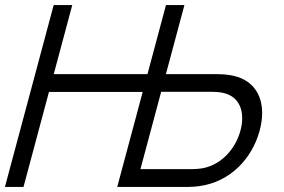

<svg xmlns="http://www.w3.org/2000/svg" viewBox="-46 -740 1125 760"><path d="M865.1 -442.5C847.4 -445.5 829.2 -446.5 815.7 -446.5H610.7L684 -720H611L537.7 -446.5H166.7L240 -720H166.5L-26.5 0H47L147.8 -376H518.8L418 0H696C710 0 728.3 -1 747.6 -4C864.8 -21.5 951.8 -111 981.9 -223.5C988.4 -247.8 991.7 -271 991.7 -292.7C991.7 -371.1 949.3 -429.2 865.1 -442.5ZM758.5 -74.5C742.2 -71.5 724.9 -70.5 712.9 -70.5H509.9L591.9 -376.5H794.9C806.9 -376.5 823.7 -375.5 838.2 -372C890.5 -360.3 912.7 -319.9 912.7 -271.9C912.7 -256.3 910.3 -239.9 905.9 -223.5C888 -156.5 836.3 -90.5 758.5 -74.5Z"/></svg>

Font: Manrope
Style: RegularItalic
Weight: 400
Italic angle: -15°
Designer: Mikhail Sharanda
Foundry: Mikhail Sharanda
Version: Version 4.502;hotconv 1.0.109;makeotfexe 2.5.65596